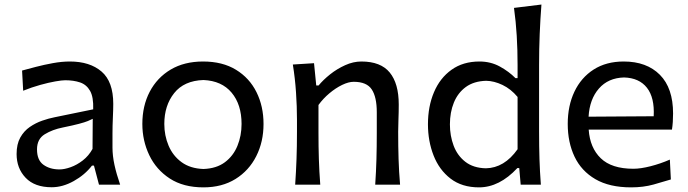

<svg xmlns="http://www.w3.org/2000/svg" viewBox="-20 -809 3014 841"><path d="M206.5 11.2Q131.8 11.2 92.3 -30.3Q52.7 -71.8 52.7 -134.3Q52.7 -177.7 68.8 -206.5Q85 -235.4 110.6 -252.9Q136.2 -270.5 165 -280.5Q193.8 -290.5 219.2 -295.4L388.2 -330.1Q390.1 -383.8 374.5 -411.1Q358.9 -438.5 330.6 -448Q302.2 -457.5 265.6 -457.5Q251.5 -457.5 222.2 -452.4Q192.9 -447.3 156 -437Q119.1 -426.8 81.5 -411.6L76.7 -500Q101.6 -506.8 137.2 -516.1Q172.9 -525.4 211.9 -532.5Q251 -539.6 286.1 -539.6Q373.5 -539.6 424.8 -495.6Q476.1 -451.7 476.1 -354Q476.1 -330.1 474.4 -293.7Q472.7 -257.3 472.7 -224.1V-162.6Q472.7 -127 481.4 -86.7Q490.2 -46.4 506.3 0H413.6L391.6 -83.5H382.8Q351.6 -43 303 -15.9Q254.4 11.2 206.5 11.2ZM240.7 -66.9Q262.2 -66.9 289.6 -76.7Q316.9 -86.4 342.8 -106.4Q368.7 -126.5 385.3 -156.7L386.2 -288.6Q377.9 -284.2 364.7 -278.8Q351.6 -273.4 325.9 -266.6Q300.3 -259.8 254.9 -250.5Q210 -241.7 176 -220.9Q142.1 -200.2 142.1 -154.8Q142.1 -107.4 170.4 -87.2Q198.7 -66.9 240.7 -66.9Z M871.1 11.7Q783.2 11.7 723.6 -27.1Q664.1 -65.9 633.8 -129.4Q603.5 -192.9 603.5 -266.1Q603.5 -345.2 635.7 -407Q668 -468.8 727.5 -504.2Q787.1 -539.6 869.6 -539.6Q954.6 -539.6 1013.7 -503.4Q1072.8 -467.3 1103.5 -405.3Q1134.3 -343.3 1134.3 -266.1Q1134.3 -188 1102.5 -125Q1070.8 -62 1011.7 -25.1Q952.6 11.7 871.1 11.7ZM871.1 -68.8Q928.2 -70.8 965.1 -98.4Q1002 -126 1020 -170.2Q1038.1 -214.4 1038.1 -266.1Q1038.1 -351.1 994.6 -403.1Q951.2 -455.1 871.1 -458.5Q786.1 -455.6 742.9 -401.1Q699.7 -346.7 699.7 -266.1Q699.7 -215.3 718.5 -170.9Q737.3 -126.5 775.4 -98.6Q813.5 -70.8 871.1 -68.8Z M1272.9 0Q1276.9 -58.1 1278.8 -112.3Q1280.8 -166.5 1280.8 -231.9V-284.7Q1280.8 -342.8 1276.6 -404.3Q1272.5 -465.8 1262.7 -526.4L1355.5 -532.2L1365.2 -434.6H1375.5Q1395.5 -459 1425.8 -483.2Q1456.1 -507.3 1491.7 -523.4Q1527.3 -539.6 1563 -539.6Q1647.5 -539.6 1687 -491.5Q1726.6 -443.4 1726.6 -351.1Q1726.6 -316.9 1725.3 -286.4Q1724.1 -255.9 1724.1 -231.9Q1724.1 -166.5 1725.8 -112.3Q1727.5 -58.1 1732.4 0H1623.5Q1627.4 -58.1 1628.9 -111.8Q1630.4 -165.5 1630.4 -227.5V-317.4Q1630.4 -383.8 1608.4 -417.2Q1586.4 -450.7 1529.3 -450.7Q1506.8 -450.7 1478.5 -437Q1450.2 -423.3 1422.9 -400.4Q1395.5 -377.4 1375 -349.1V-227.5Q1375 -165.5 1376.7 -111.8Q1378.4 -58.1 1382.8 0Z M2078.1 11.7Q2003.4 11.7 1953.6 -26.6Q1903.8 -64.9 1879.2 -127.9Q1854.5 -190.9 1854.5 -264.6Q1854.5 -342.8 1880.9 -405Q1907.2 -467.3 1957.8 -503.4Q2008.3 -539.6 2080.1 -539.6Q2129.4 -539.6 2169.4 -517.6Q2209.5 -495.6 2237.8 -466.8H2247.1V-523.9Q2247.1 -590.3 2243.4 -652.3Q2239.7 -714.4 2231.4 -774.4L2351.6 -789.1Q2346.7 -725.1 2344 -659.7Q2341.3 -594.2 2341.3 -523.9V-231.9Q2341.3 -166.5 2343 -112.3Q2344.7 -58.1 2349.1 0H2260.7L2254.4 -72.8H2246.1Q2167.5 11.7 2078.1 11.7ZM2107.9 -71.8Q2189 -73.2 2247.1 -155.3V-384.3Q2217.8 -419.4 2180.9 -437Q2144 -454.6 2109.4 -455.1Q2055.7 -453.6 2020.5 -428Q1985.4 -402.3 1968 -359.6Q1950.7 -316.9 1950.7 -264.2Q1950.7 -214.4 1967 -170.9Q1983.4 -127.4 2018.3 -100.3Q2053.2 -73.2 2107.9 -71.8Z M2744.6 11.7Q2649.4 11.7 2587.9 -24.2Q2526.4 -60.1 2496.6 -122.8Q2466.8 -185.5 2466.8 -266.1Q2466.8 -345.7 2496.1 -407.5Q2525.4 -469.2 2580.3 -504.4Q2635.3 -539.6 2711.9 -539.6Q2812.5 -539.6 2870.4 -481.4Q2928.2 -423.3 2928.2 -312Q2928.2 -272.5 2923.3 -241.2H2558.6Q2564 -161.6 2611.6 -115.7Q2659.2 -69.8 2754.4 -69.8Q2786.1 -69.8 2829.3 -80.8Q2872.6 -91.8 2914.1 -109.9L2918.5 -22.9Q2887.2 -13.2 2842.5 -0.7Q2797.9 11.7 2744.6 11.7ZM2843.3 -299.8Q2847.7 -381.3 2813.7 -424.6Q2779.8 -467.8 2713.4 -469.7Q2644 -467.8 2603.3 -421.1Q2562.5 -374.5 2558.1 -297.9Z"/></svg>

Font: Pinar-FD Medium
Style: Regular
Weight: 500
Designer: Amin Abedi
Version: Version 3.000